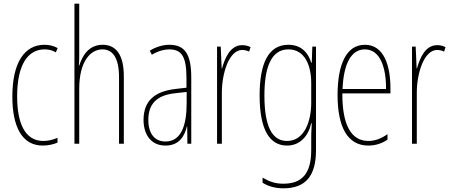

<svg xmlns="http://www.w3.org/2000/svg" viewBox="-20 -780 2447 1042"><path d="M212 10C239 10 270 4 292 -6V-32C267 -21 240 -15 215 -15C114 -15 73 -114 73 -257C73 -427 130 -512 222 -512C244 -512 265 -507 283 -496L293 -519C272 -531 248 -537 221 -537C113 -537 47 -440 47 -256C47 -93 99 10 212 10Z M410 -492V-760H384V0H410V-298C410 -447 471 -512 536 -512C588 -512 626 -472 626 -360V0H652V-366C652 -481 611 -537 537 -537C460 -537 426 -475 410 -424H408C410 -446 410 -461 410 -492Z M898 -537C864 -537 825 -525 793 -505L804 -483C841 -505 874 -512 898 -512C965 -512 992 -475 992 -355V-304L931 -297C821 -284 759 -234 759 -129C759 -57 794 10 878 10C954 10 982 -43 994 -93H996L997 0H1018V-358C1018 -489 982 -537 898 -537ZM930 -274 993 -281V-220C993 -97 962 -12 878 -12C820 -12 785 -54 785 -129C785 -217 831 -263 930 -274Z M1295 -535C1228 -535 1200 -462 1185 -409H1183L1178 -527H1158V0H1184V-277C1184 -380 1222 -509 1295 -509C1309 -509 1324 -504 1332 -500L1340 -524C1326 -532 1308 -535 1295 -535Z M1545 -537C1435 -537 1389 -433 1389 -262C1389 -76 1443 10 1538 10C1609 10 1654 -43 1669 -111H1672C1669 -70 1669 -43 1669 -12V35C1669 163 1618 217 1518 217C1473 217 1441 205 1405 184V212C1438 232 1475 242 1518 242C1640 242 1695 173 1695 35V-527H1675L1672 -440H1669C1654 -489 1619 -537 1545 -537ZM1545 -512C1634 -512 1669 -426 1669 -329V-221C1669 -126 1634 -15 1538 -15C1457 -15 1415 -93 1415 -262C1415 -411 1450 -512 1545 -512Z M1960 -537C1859 -537 1812 -429 1812 -264C1812 -94 1864 10 1979 10C2020 10 2055 -3 2083 -22V-52C2048 -27 2014 -15 1979 -15C1884 -15 1837 -106 1838 -273H2099V-301C2099 -421 2065 -537 1960 -537ZM1960 -512C2043 -512 2076 -414 2075 -297H1839C1845 -442 1890 -512 1960 -512Z M2353 -535C2286 -535 2258 -462 2243 -409H2241L2236 -527H2216V0H2242V-277C2242 -380 2280 -509 2353 -509C2367 -509 2382 -504 2390 -500L2398 -524C2384 -532 2366 -535 2353 -535Z"/></svg>

Font: Noto Sans Arabic ExtCond Thin
Style: Regular
Weight: 100
Width: 2
Designer: Monotype Design Team, Nadine Chahine, Nizar Qandah and Khaled Hosny
Foundry: Monotype Imaging Inc.
Version: Version 2.012